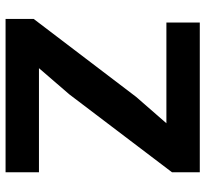

<svg xmlns="http://www.w3.org/2000/svg" viewBox="-44 -694 738 690"><g transform="rotate(90 325.0 -349.0)"><path d="M48 0V-101L328 -469L423 -578H273H61V-698H599V-598L319 -229L225 -120H374H599V0Z"/></g></svg>

Font: Azeret Mono Thin SemiBold
Style: Regular
Weight: 600
Version: Version 1.002